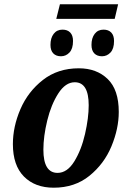

<svg xmlns="http://www.w3.org/2000/svg" viewBox="-20 -864 603 894"><path d="M40 -193Q40 -274 75 -355.5Q110 -437 179.5 -491.5Q249 -546 347 -546Q430 -546 481.5 -496Q533 -446 533 -343Q533 -265 499 -183Q465 -101 396.5 -45.5Q328 10 230 10Q143 10 91.5 -42Q40 -94 40 -193ZM393 -374Q393 -481 328 -481Q285 -481 251.5 -429Q218 -377 200 -303Q182 -229 182 -167Q182 -59 248 -59Q293 -59 326 -112.5Q359 -166 376 -240.5Q393 -315 393 -374ZM259 -844H530L514 -776H242ZM215 -655Q215 -687 230 -706.5Q245 -726 271 -726Q294 -726 307 -712.5Q320 -699 320 -673Q320 -637 303.5 -619.5Q287 -602 264 -602Q241 -602 228 -615.5Q215 -629 215 -655ZM406 -655Q406 -687 421 -706.5Q436 -726 462 -726Q485 -726 498 -712.5Q511 -699 511 -673Q511 -637 494.5 -619.5Q478 -602 455 -602Q432 -602 419 -615.5Q406 -629 406 -655Z"/></svg>

Font: Noto Serif Narrow
Style: Bold Italic
Weight: 700
Width: 4
Italic angle: -12°
Designer: Monotype Design Team
Foundry: Monotype Imaging Inc.
Version: Version 1.001